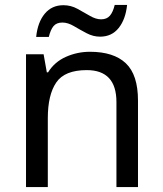

<svg xmlns="http://www.w3.org/2000/svg" viewBox="-20 -755 658 775"><path d="M343 -546Q439 -546 488 -499.5Q537 -453 537 -349V0H450V-343Q450 -472 330 -472Q241 -472 207 -422Q173 -372 173 -278V0H85V-536H156L169 -463H174Q200 -505 246 -525.5Q292 -546 343 -546ZM126 -606Q132 -665 160.5 -699.5Q189 -734 236 -734Q266 -734 292.5 -719.5Q319 -705 343 -691Q367 -677 388 -677Q411 -677 423.5 -691.5Q436 -706 443 -735H493Q487 -677 459 -642Q431 -607 384 -607Q356 -607 329.5 -621Q303 -635 278.5 -649.5Q254 -664 232 -664Q208 -664 196 -649.5Q184 -635 177 -606Z"/></svg>

Font: Noto Sans Yi
Style: Regular
Weight: 400
Designer: Monotype Design Team
Foundry: Monotype Imaging Inc.
Version: Version 2.002; ttfautohint (v1.8.4.7-5d5b)